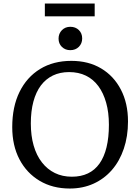

<svg xmlns="http://www.w3.org/2000/svg" viewBox="-20 -1061 800 1095"><path d="M377.9 14.2Q279.8 14.2 205.8 -30Q131.8 -74.2 90.8 -152.6Q49.8 -231 49.8 -335.9Q49.8 -452.1 91.3 -536.6Q132.8 -621.1 208.5 -667.5Q284.2 -713.9 387.2 -713.9Q484.4 -713.9 556.6 -670.9Q628.9 -627.9 669.4 -550Q710 -472.2 710 -368.2Q710 -283.2 686 -212.6Q662.1 -142.1 618.2 -91.6Q574.2 -41 513.2 -13.4Q452.1 14.2 377.9 14.2ZM390.1 -53.2Q441.9 -53.2 481.4 -72Q521 -90.8 547.6 -128.4Q574.2 -166 587.6 -221.4Q601.1 -276.9 601.1 -349.1Q601.1 -419.9 585.4 -475.3Q569.8 -530.8 541 -569.8Q512.2 -608.9 470.2 -629.4Q428.2 -649.9 374 -649.9Q322.3 -649.9 281.7 -630.4Q241.2 -610.8 213.1 -573.5Q185.1 -536.1 170.4 -481.4Q155.8 -426.8 155.8 -356.9Q155.8 -287.1 171.9 -231Q188 -174.8 219 -135Q250 -95.2 293 -74.2Q335.9 -53.2 390.1 -53.2ZM380.9 -774.9Q352.1 -774.9 333 -793.5Q314 -812 314 -840.8Q314 -869.6 333 -888.9Q352.1 -908.2 380.9 -908.2Q410.6 -908.2 429.7 -889.6Q448.7 -871.1 448.7 -841.8Q448.7 -813 429.7 -793.9Q410.6 -774.9 380.9 -774.9ZM235.8 -967.8V-1041H520V-967.8Z"/></svg>

Font: Literata
Style: Regular
Weight: 400
Designer: Latin by Veronika Burian and Jose Scaglione. Greek by Irene Vlachou. Cyrillic by Vera Evstafieva.
Foundry: TypeTogether
Version: Version 3.002